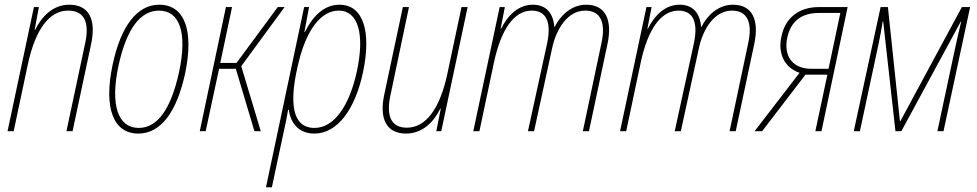

<svg xmlns="http://www.w3.org/2000/svg" viewBox="-20 -557 4149 815"><path d="M12 0H38L98 -283C130 -432 189 -512 269 -512C342 -512 359 -457 342 -376L262 0H288L367 -371C388 -470 361 -537 274 -537C206 -537 157 -488 129 -430H127L145 -527H124Z M567 10C662 10 730 -80 766 -246C804 -429 763 -537 656 -537C562 -537 493 -447 458 -282C419 -99 461 10 567 10ZM569 -14C481 -14 447 -110 483 -278C517 -434 575 -512 655 -512C743 -512 776 -418 740 -251C706 -95 649 -14 569 -14Z M828 0H853L910 -265H981L1060 0H1087L1004 -276L1188 -527H1159L984 -290H915L965 -527H939Z M1109 238H1134L1184 4C1191 -26 1198 -61 1203 -91H1206C1214 -31 1251 10 1314 10C1413 10 1488 -94 1521 -251C1557 -422 1523 -537 1421 -537C1360 -537 1311 -495 1274 -421H1272L1292 -527H1271ZM1315 -14C1216 -14 1210 -129 1243 -273C1278 -432 1343 -512 1418 -512C1500 -512 1529 -413 1495 -255C1464 -111 1400 -14 1315 -14Z M1704 10C1772 10 1821 -38 1849 -96H1851L1832 0H1853L1965 -527H1939L1879 -244C1847 -94 1787 -15 1707 -15C1636 -15 1620 -70 1637 -151L1716 -527H1690L1611 -155C1590 -57 1617 10 1704 10Z M1989 0H2015L2077 -293C2107 -432 2162 -512 2237 -512C2305 -512 2320 -454 2302 -371L2221 0H2247L2324 -354C2341 -433 2389 -512 2464 -512C2533 -512 2551 -456 2533 -374L2454 0H2480L2559 -372C2579 -468 2554 -537 2468 -537C2406 -537 2359 -492 2334 -442H2333C2329 -499 2300 -537 2242 -537C2181 -537 2136 -493 2107 -435H2105L2123 -527H2101Z M2612 0H2638L2700 -293C2730 -432 2785 -512 2860 -512C2928 -512 2943 -454 2925 -371L2844 0H2870L2947 -354C2964 -433 3012 -512 3087 -512C3156 -512 3174 -456 3156 -374L3077 0H3103L3182 -372C3202 -468 3177 -537 3091 -537C3029 -537 2982 -492 2957 -442H2956C2952 -499 2923 -537 2865 -537C2804 -537 2759 -493 2730 -435H2728L2746 -527H2724Z M3183 0H3215L3399 -240H3492L3441 0H3467L3578 -527H3456C3371 -527 3313 -481 3297 -402C3280 -327 3313 -268 3374 -248ZM3424 -265C3345 -265 3305 -318 3322 -398C3337 -466 3381 -502 3456 -502H3547L3497 -265Z M3604 0H3630L3709 -369C3717 -407 3721 -430 3727 -466H3729L3781 0H3806L4058 -465H4060C4050 -424 4044 -397 4035 -356L3959 0H3985L4098 -527H4063L3802 -43H3800L3749 -527H3718Z"/></svg>

Font: Noto Sans Condensed Thin
Style: Italic
Weight: 100
Width: 3
Italic angle: -12°
Designer: Monotype Design Team
Foundry: Monotype Imaging Inc.
Version: Version 2.013